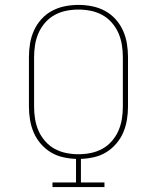

<svg xmlns="http://www.w3.org/2000/svg" viewBox="-20 -763 640 783"><path d="M194 0V-19H290V-115Q263 -116 236.5 -122Q210 -128 187 -142Q164 -156 146 -177Q128 -198 117.5 -222.5Q107 -247 102.5 -274Q98 -301 98 -328V-530Q98 -558 102.5 -585.5Q107 -613 118.5 -638.5Q130 -664 149 -685Q168 -706 192.5 -719Q217 -732 244.5 -737.5Q272 -743 300 -743Q328 -743 355.5 -737.5Q383 -732 407.5 -719Q432 -706 451 -685Q470 -664 481.5 -638.5Q493 -613 497.5 -585.5Q502 -558 502 -530V-328Q502 -301 497.5 -274Q493 -247 482.5 -222.5Q472 -198 454 -177Q436 -156 413 -142Q390 -128 363.5 -122Q337 -116 310 -115V-19H406V0ZM300 -134Q325 -134 350 -139Q375 -144 397 -156Q419 -168 436 -187.5Q453 -207 463 -230Q473 -253 477 -278Q481 -303 481 -328V-530Q481 -555 477 -580Q473 -605 463 -628Q453 -651 436 -670.5Q419 -690 397 -702Q375 -714 350 -719Q325 -724 300 -724Q275 -724 250 -719Q225 -714 203 -702Q181 -690 164 -670.5Q147 -651 137 -628Q127 -605 123 -580Q119 -555 119 -530V-328Q119 -303 123 -278Q127 -253 137 -230Q147 -207 164 -187.5Q181 -168 203 -156Q225 -144 250 -139Q275 -134 300 -134Z"/></svg>

Font: Iosevka Etoile Thin
Style: Regular
Weight: 100
Designer: Belleve Invis
Foundry: Belleve Invis
Version: Version 22.1.2; ttfautohint (v1.8.4)